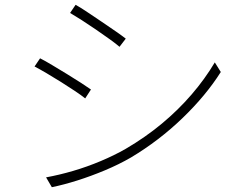

<svg xmlns="http://www.w3.org/2000/svg" viewBox="-20 -770 1040 800"><path d="M295 -750Q315 -739 344 -719.5Q373 -700 405 -678.5Q437 -657 463.5 -638.5Q490 -620 504 -609L478 -575Q463 -588 436.5 -607Q410 -626 379.5 -647Q349 -668 320 -686.5Q291 -705 272 -716ZM172 -31Q227 -41 285 -58Q343 -75 400 -99Q457 -123 504 -150Q586 -198 654.5 -255Q723 -312 778.5 -376.5Q834 -441 875 -510L900 -470Q838 -372 740.5 -278Q643 -184 526 -114Q476 -85 417.5 -60.5Q359 -36 302 -18Q245 0 196 10ZM147 -527Q167 -517 197 -499Q227 -481 259 -461.5Q291 -442 318 -424.5Q345 -407 359 -397L335 -360Q319 -373 292 -391Q265 -409 234 -428.5Q203 -448 174 -465Q145 -482 124 -493Z"/></svg>

Font: Noto Sans JP ExtraLight
Style: Regular
Weight: 250
Designer: Ryoko NISHIZUKA  (kana, bopomofo & ideographs); Paul D. Hunt (Latin, Greek & Cyrillic); Sandoll Communications , Soo-you
Foundry: Adobe
Version: Version 2.004-H2;hotconv 1.0.118;makeotfexe 2.5.65603